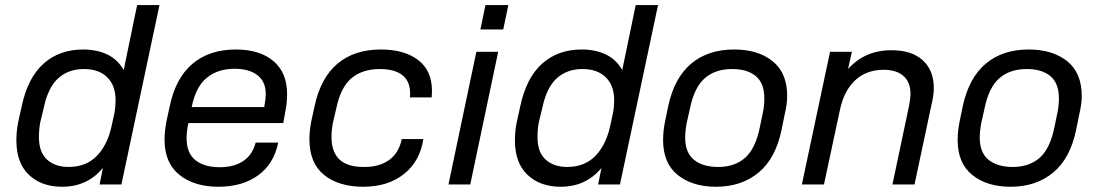

<svg xmlns="http://www.w3.org/2000/svg" viewBox="-20 -710 4226 739"><path d="M43 -169.9Q43 -204.1 49.8 -239.3L63.5 -300.8Q86.9 -411.1 147.9 -465.3Q209 -519.5 299.8 -519.5Q353.5 -519.5 393.6 -500Q433.6 -480.5 456.1 -440.4L507.8 -690.4H593.8L447.3 0H363.3L376 -63.5Q316.4 8.8 218.8 8.8Q139.6 8.8 91.3 -37.1Q43 -83 43 -169.9ZM408.2 -218.8 419.9 -272.5Q424.8 -296.9 424.8 -325.2Q424.8 -380.9 392.6 -412.6Q360.4 -444.3 302.7 -444.3Q244.1 -444.3 204.6 -409.2Q165 -374 148.4 -294.9L134.8 -238.3Q129.9 -212.9 129.9 -181.6Q129.9 -124 161.1 -95.7Q192.4 -67.4 244.1 -67.4Q309.6 -67.4 350.6 -107.9Q391.6 -148.4 408.2 -218.8Z M1085 -347.7Q1085 -313.5 1078.1 -280.3L1070.3 -236.3H705.1Q698.2 -207 698.2 -178.7Q698.2 -120.1 732.4 -93.3Q766.6 -66.4 825.2 -66.4Q880.9 -66.4 916.5 -90.3Q952.1 -114.3 963.9 -161.1H1050.8Q1034.2 -79.1 973.6 -35.2Q913.1 8.8 820.3 8.8Q727.5 8.8 670.4 -37.1Q613.3 -83 613.3 -172.9Q613.3 -205.1 621.1 -245.1L632.8 -298.8Q655.3 -409.2 720.7 -464.4Q786.1 -519.5 887.7 -519.5Q979.5 -519.5 1032.2 -475.1Q1085 -430.7 1085 -347.7ZM1002.9 -347.7Q1002.9 -395.5 971.2 -420.4Q939.5 -445.3 882.8 -445.3Q818.4 -445.3 775.9 -410.6Q733.4 -376 717.8 -297.9H997.1L999 -310.5Q1002.9 -330.1 1002.9 -347.7Z M1170.9 -174.8Q1170.9 -205.1 1177.7 -241.2L1190.4 -299.8Q1213.9 -410.2 1278.8 -464.8Q1343.8 -519.5 1446.3 -519.5Q1536.1 -519.5 1589.4 -479Q1642.6 -438.5 1642.6 -360.4Q1642.6 -345.7 1641.6 -335H1557.6L1558.6 -349.6Q1558.6 -443.4 1442.4 -444.3Q1375 -444.3 1333 -409.2Q1291 -374 1274.4 -293L1261.7 -239.3Q1255.9 -208 1255.9 -182.6Q1255.9 -129.9 1282.2 -100.6Q1313.5 -66.4 1382.8 -67.4Q1441.4 -67.4 1478.5 -94.7Q1515.6 -122.1 1526.4 -174.8H1609.4Q1596.7 -89.8 1535.2 -40.5Q1473.6 8.8 1377.9 8.8Q1284.2 8.8 1227.5 -36.6Q1170.9 -82 1170.9 -174.8Z M1813.5 -510.7H1897.5L1790 0H1706.1ZM1848.6 -690.4H1936.5L1917 -596.7H1829.1Z M1961.9 -169.9Q1961.9 -204.1 1968.8 -239.3L1982.4 -300.8Q2005.9 -411.1 2066.9 -465.3Q2127.9 -519.5 2218.8 -519.5Q2272.5 -519.5 2312.5 -500Q2352.5 -480.5 2375 -440.4L2426.8 -690.4H2512.7L2366.2 0H2282.2L2294.9 -63.5Q2235.4 8.8 2137.7 8.8Q2058.6 8.8 2010.3 -37.1Q1961.9 -83 1961.9 -169.9ZM2327.1 -218.8 2338.9 -272.5Q2343.8 -296.9 2343.8 -325.2Q2343.8 -380.9 2311.5 -412.6Q2279.3 -444.3 2221.7 -444.3Q2163.1 -444.3 2123.5 -409.2Q2084 -374 2067.4 -294.9L2053.7 -238.3Q2048.8 -212.9 2048.8 -181.6Q2048.8 -124 2080.1 -95.7Q2111.3 -67.4 2163.1 -67.4Q2228.5 -67.4 2269.5 -107.9Q2310.5 -148.4 2327.1 -218.8Z M2532.2 -170.9Q2532.2 -204.1 2539.1 -239.3L2551.8 -300.8Q2575.2 -410.2 2640.1 -464.8Q2705.1 -519.5 2805.7 -519.5Q2897.5 -519.5 2953.6 -474.6Q3009.8 -429.7 3009.8 -340.8Q3009.8 -310.5 3001 -273.4L2988.3 -210.9Q2965.8 -100.6 2899.9 -45.9Q2834 8.8 2736.3 8.8Q2644.5 8.8 2588.4 -36.6Q2532.2 -82 2532.2 -170.9ZM2904.3 -218.8 2916 -275.4Q2921.9 -301.8 2921.9 -331.1Q2921.9 -389.6 2889.2 -417Q2856.4 -444.3 2797.9 -444.3Q2733.4 -444.3 2692.9 -409.2Q2652.3 -374 2635.7 -293L2623 -236.3Q2617.2 -205.1 2617.2 -180.7Q2617.2 -122.1 2651.4 -94.7Q2685.5 -67.4 2744.1 -67.4Q2807.6 -67.4 2847.7 -102.5Q2887.7 -137.7 2904.3 -218.8Z M3174.8 -510.7H3258.8L3244.1 -444.3Q3309.6 -517.6 3413.1 -516.6Q3489.3 -516.6 3531.7 -478Q3574.2 -439.5 3574.2 -370.1Q3574.2 -342.8 3564.5 -303.7L3500 0H3415L3476.6 -292Q3484.4 -329.1 3484.4 -348.6Q3484.4 -393.6 3457.5 -417.5Q3430.7 -441.4 3380.9 -441.4Q3315.4 -441.4 3272 -401.4Q3228.5 -361.3 3212.9 -287.1L3151.4 0H3066.4Z M3666 -170.9Q3666 -204.1 3672.9 -239.3L3685.5 -300.8Q3709 -410.2 3773.9 -464.8Q3838.9 -519.5 3939.5 -519.5Q4031.2 -519.5 4087.4 -474.6Q4143.6 -429.7 4143.6 -340.8Q4143.6 -310.5 4134.8 -273.4L4122.1 -210.9Q4099.6 -100.6 4033.7 -45.9Q3967.8 8.8 3870.1 8.8Q3778.3 8.8 3722.2 -36.6Q3666 -82 3666 -170.9ZM4038.1 -218.8 4049.8 -275.4Q4055.7 -301.8 4055.7 -331.1Q4055.7 -389.6 4022.9 -417Q3990.2 -444.3 3931.6 -444.3Q3867.2 -444.3 3826.7 -409.2Q3786.1 -374 3769.5 -293L3756.8 -236.3Q3751 -205.1 3751 -180.7Q3751 -122.1 3785.2 -94.7Q3819.3 -67.4 3877.9 -67.4Q3941.4 -67.4 3981.4 -102.5Q4021.5 -137.7 4038.1 -218.8Z"/></svg>

Font: Dinish Expanded
Style: Italic
Weight: 400
Width: 7
Italic angle: -12°
Designer: Charles Nix
Foundry: Playbeing
Version: Version 2.005; ttfautohint (v1.8.3)